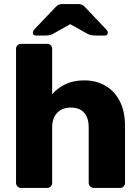

<svg xmlns="http://www.w3.org/2000/svg" viewBox="-20 -926 690 946"><path d="M84 0Q73 0 66 -7.5Q59 -15 59 -25V-685Q59 -696 66 -703Q73 -710 84 -710H212Q223 -710 230 -703Q237 -696 237 -685V-462Q264 -493 303.5 -511.5Q343 -530 395 -530Q453 -530 498.5 -504Q544 -478 570 -428Q596 -378 596 -304V-25Q596 -15 589 -7.5Q582 0 571 0H442Q432 0 424.5 -7.5Q417 -15 417 -25V-298Q417 -345 394.5 -370.5Q372 -396 329 -396Q287 -396 262 -370.5Q237 -345 237 -298V-25Q237 -15 230 -7.5Q223 0 212 0ZM157 -751Q142 -751 142 -765Q142 -773 149 -781L252 -889Q262 -900 269.5 -903Q277 -906 287 -906H366Q376 -906 383.5 -903Q391 -900 401 -889L503 -781Q511 -773 511 -765Q511 -751 496 -751H448Q440 -751 431 -752.5Q422 -754 414 -758L326 -807L239 -758Q231 -754 222 -752.5Q213 -751 204 -751Z"/></svg>

Font: DVN-Rubik
Style: Bold
Weight: 700
Designer: Hubert and Fischer
Foundry: Hubert & Fischer
Version: Version 2.102